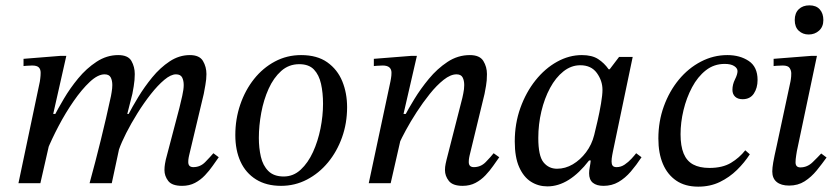

<svg xmlns="http://www.w3.org/2000/svg" viewBox="-20 -685 3135 718"><path d="M661 10Q623 10 609 -8.5Q595 -27 595 -49Q595 -61 597 -72.5Q599 -84 600 -88L651 -282Q656 -302 661.5 -326.5Q667 -351 667 -367Q667 -384 661 -395.5Q655 -407 638 -407Q619 -407 594.5 -386.5Q570 -366 544 -333Q518 -300 494 -261.5Q470 -223 452 -187.5Q434 -152 425 -126L459 -255Q474 -284 497 -322Q520 -360 549.5 -396Q579 -432 614.5 -455.5Q650 -479 690 -479Q726 -479 739 -457Q752 -435 752 -408Q752 -389 748 -367Q744 -345 742 -334L687 -103Q687 -103 685.5 -95.5Q684 -88 684 -79Q684 -60 703 -60Q729 -60 747.5 -79Q766 -98 778 -112L798 -97Q788 -83 775.5 -65Q763 -47 746.5 -29.5Q730 -12 709 -1Q688 10 661 10ZM131 0H49L129 -380Q129 -380 130.5 -391Q132 -402 132 -413Q132 -426 125 -433Q118 -440 100 -440Q90 -440 79 -439Q68 -438 68 -438V-465L205 -476H228L179 -259H190ZM398 0H315Q326 -40 336.5 -80.5Q347 -121 357 -161.5Q367 -202 376.5 -243Q386 -284 395 -326Q395 -326 397.5 -340.5Q400 -355 400 -367Q400 -384 394 -395.5Q388 -407 371 -407Q346 -407 316 -379Q286 -351 255.5 -307Q225 -263 199 -213.5Q173 -164 156 -122L181 -248Q196 -277 219 -316Q242 -355 272.5 -392Q303 -429 341 -454Q379 -479 422 -479Q459 -479 471.5 -457Q484 -435 484 -408Q484 -386 480 -362Q476 -338 475 -334L456 -259H470L425 -126Z M1031 10Q976 10 937.5 -14Q899 -38 879.5 -80.5Q860 -123 860 -180Q860 -240 878.5 -294Q897 -348 930 -389.5Q963 -431 1008 -455Q1053 -479 1106 -479Q1166 -479 1204 -452Q1242 -425 1260 -381Q1278 -337 1278 -284Q1278 -224 1259 -171Q1240 -118 1206.5 -77.5Q1173 -37 1128 -13.5Q1083 10 1031 10ZM1041 -25Q1077 -25 1104.5 -50.5Q1132 -76 1150.5 -116.5Q1169 -157 1178.5 -204.5Q1188 -252 1188 -297Q1188 -338 1180.5 -371.5Q1173 -405 1154 -425Q1135 -445 1099 -445Q1060 -445 1031.5 -419.5Q1003 -394 984.5 -353Q966 -312 957 -263.5Q948 -215 948 -169Q948 -132 955.5 -99Q963 -66 983.5 -45.5Q1004 -25 1041 -25Z M1710 10Q1673 10 1658.5 -8.5Q1644 -27 1644 -49Q1644 -61 1646.5 -72.5Q1649 -84 1650 -88L1709 -319Q1709 -319 1712.5 -335.5Q1716 -352 1716 -367Q1716 -384 1710 -395.5Q1704 -407 1687 -407Q1665 -407 1639 -386.5Q1613 -366 1587 -333.5Q1561 -301 1538 -265.5Q1515 -230 1498 -198.5Q1481 -167 1473 -149L1492 -249Q1506 -276 1529.5 -314.5Q1553 -353 1584 -390.5Q1615 -428 1653.5 -453.5Q1692 -479 1737 -479Q1774 -479 1787.5 -457Q1801 -435 1801 -408Q1801 -383 1797.5 -364Q1794 -345 1792 -334L1736 -103Q1736 -103 1734.5 -95.5Q1733 -88 1733 -79Q1733 -60 1752 -60Q1778 -60 1796.5 -79Q1815 -98 1826 -112L1847 -97Q1837 -83 1824.5 -65Q1812 -47 1795.5 -29.5Q1779 -12 1758 -1Q1737 10 1710 10ZM1441 0H1359L1440 -380Q1440 -380 1442 -391Q1444 -402 1444 -413Q1444 -426 1436 -433Q1428 -440 1411 -440Q1401 -440 1389.5 -439Q1378 -438 1378 -438V-465L1517 -476H1539L1489 -259H1500Z M2027 12Q1993 12 1965.5 -5.5Q1938 -23 1921.5 -60Q1905 -97 1905 -156Q1905 -223 1926 -281.5Q1947 -340 1982.5 -384.5Q2018 -429 2063 -454Q2108 -479 2156 -479Q2194 -479 2217 -464Q2240 -449 2256 -426H2260L2295 -472H2346L2272 -118Q2272 -118 2269.5 -105Q2267 -92 2267 -81Q2267 -71 2271 -65.5Q2275 -60 2286 -60Q2302 -60 2316 -69.5Q2330 -79 2341.5 -91.5Q2353 -104 2359 -112L2379 -97Q2360 -68 2339 -43.5Q2318 -19 2293 -4.5Q2268 10 2237 10Q2211 10 2197 -1.5Q2183 -13 2183 -37Q2183 -48 2185.5 -60.5Q2188 -73 2189 -85H2183Q2146 -37 2107 -12.5Q2068 12 2027 12ZM2063 -54Q2094 -54 2122 -70.5Q2150 -87 2171.5 -115.5Q2193 -144 2202 -180Q2207 -200 2214.5 -232.5Q2222 -265 2227.5 -297.5Q2233 -330 2233 -349Q2233 -383 2212 -412Q2191 -441 2150 -441Q2116 -441 2087 -418Q2058 -395 2037 -356Q2016 -317 2004.5 -268.5Q1993 -220 1993 -169Q1993 -102 2012.5 -78Q2032 -54 2063 -54Z M2591 13Q2542 13 2509 -9.5Q2476 -32 2459 -72Q2442 -112 2442 -167Q2442 -231 2462.5 -287.5Q2483 -344 2518.5 -387Q2554 -430 2601 -454.5Q2648 -479 2700 -479Q2747 -479 2780 -457Q2813 -435 2813 -386Q2813 -356 2799 -335Q2785 -314 2757 -314Q2739 -314 2729 -323.5Q2719 -333 2719 -349Q2719 -369 2728.5 -388Q2738 -407 2738 -419Q2738 -430 2725.5 -438Q2713 -446 2690 -446Q2650 -446 2619.5 -422Q2589 -398 2568 -358.5Q2547 -319 2536 -273Q2525 -227 2525 -183Q2525 -139 2536.5 -111Q2548 -83 2572 -70Q2596 -57 2633 -57Q2682 -57 2713.5 -76Q2745 -95 2767 -123L2784 -108Q2764 -77 2736 -49.5Q2708 -22 2672 -4.5Q2636 13 2591 13Z M2931 9Q2901 9 2884.5 -4.5Q2868 -18 2868 -44Q2868 -57 2871.5 -77.5Q2875 -98 2885 -142L2936 -380Q2936 -380 2937.5 -389Q2939 -398 2939 -411Q2939 -421 2933 -430.5Q2927 -440 2907 -440Q2894 -440 2883.5 -439Q2873 -438 2873 -438V-465L3013 -476H3035L2960 -120Q2960 -120 2957.5 -104.5Q2955 -89 2955 -78Q2955 -59 2973 -59Q2999 -59 3019 -78.5Q3039 -98 3051 -111L3071 -96Q3054 -72 3034 -47.5Q3014 -23 2989 -7Q2964 9 2931 9ZM3004 -556Q2982 -556 2967 -570Q2952 -584 2952 -610Q2952 -636 2967 -650.5Q2982 -665 3007 -665Q3032 -665 3045.5 -650Q3059 -635 3059 -610Q3059 -585 3043 -570.5Q3027 -556 3004 -556Z"/></svg>

Font: STIX Two Text
Style: Italic
Weight: 400
Italic angle: -12°
Designer: Ross Mills, John Hudson & Paul Hanslow, Tiro Typeworks Ltd; with prior portions MicroPress Inc. and Coen Hoffman, Elsevi
Foundry: Tiro Typeworks Ltd
Version: Version 2.13 b171